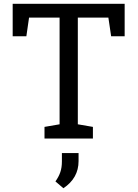

<svg xmlns="http://www.w3.org/2000/svg" viewBox="-20 -731 727 1013"><path d="M214.8 0V-61.5L294.4 -75.2V-638.2H133.3L119.1 -539.6H46.9V-710.9H637.7V-539.6H566.4L551.8 -638.2H390.6V-75.2L470.2 -61.5V0ZM314.5 262.2 272.5 226.1Q290 201.7 298.3 177.2Q306.6 152.8 306.6 120.6V76.7H394.5V119.1Q394.5 208.5 314.5 262.2Z"/></svg>

Font: Roboto Slab
Style: Regular
Weight: 400
Designer: Google
Version: Version 2.000; ttfautohint (v1.8.1.43-b0c9)